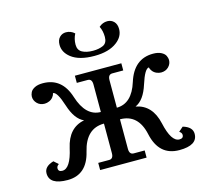

<svg xmlns="http://www.w3.org/2000/svg" viewBox="-103 -832 1053 961"><g transform="rotate(-15 423.5 -351.5)"><path d="M712.9 6.3Q607.4 6.3 582 -111.3Q558.6 -219.7 464.8 -219.7V-66.4Q464.8 -37.1 487.3 -37.1H543.9V0H303.2V-37.1H359.9Q381.8 -37.1 381.8 -66.4V-219.7Q288.1 -219.7 261.2 -106.7Q234.4 6.3 133.8 6.3Q39.6 6.3 39.6 -53.2Q39.6 -88.9 88.4 -103L111.3 -82.5Q99.1 -74.7 99.1 -63.5Q99.1 -45.4 120.1 -45.4Q162.1 -45.4 184.3 -145.5Q206.5 -245.6 290 -261.2Q244.6 -280.8 220.5 -356.9Q196.3 -433.1 174.8 -433.1Q173.3 -423.3 165.5 -413.3Q157.7 -403.3 145.5 -397.9Q133.3 -392.6 121.6 -392.6Q98.1 -392.6 83 -407.7Q67.9 -422.9 67.9 -442.9Q67.9 -453.1 73.5 -465.1Q79.1 -477.1 95.5 -485.6Q111.8 -494.1 137.7 -494.1Q236.8 -494.1 270.5 -387.2Q304.2 -280.3 381.8 -279.8V-422.4Q381.8 -451.7 359.9 -451.7H303.2V-488.8H543.9V-451.7H487.3Q464.8 -451.7 464.8 -422.4V-279.8Q543 -280.3 575.2 -383.3Q609.9 -494.1 709 -494.1Q734.9 -494.1 751.2 -485.6Q767.6 -477.1 773.2 -465.1Q778.8 -453.1 778.8 -442.9Q778.8 -422.9 763.7 -407.7Q748.5 -392.6 725.1 -392.6Q713.4 -392.6 701.2 -397.9Q689 -403.3 681.2 -413.3Q673.3 -423.3 671.9 -433.1Q650.4 -433.1 626.2 -356.9Q602.1 -280.8 556.6 -261.2Q640.1 -245.6 662.4 -145.5Q684.6 -45.4 726.6 -45.4Q747.6 -45.4 747.6 -63.5Q747.6 -74.7 734.9 -82.5L758.3 -103Q807.1 -88.9 807.1 -53.2Q807.1 6.3 712.9 6.3ZM424.3 -559.1Q345.2 -559.1 304.2 -591.3Q269 -619.1 269 -657.7Q269 -682.6 282.5 -696.5Q295.9 -710.4 315.9 -710.4Q340.8 -710.4 359.9 -692.9Q346.7 -667.5 346.7 -637.7Q346.7 -609.4 368.2 -597.7Q389.6 -585.9 424.3 -585.9Q454.6 -585.9 476.6 -595.9Q498.5 -606 498.5 -637.7Q498.5 -669.4 486.3 -692.9Q505.4 -710.4 530.3 -710.4Q550.3 -710.4 564 -696.5Q577.6 -682.6 577.6 -657.7Q577.6 -618.7 541.5 -591.3Q499.5 -559.1 424.3 -559.1Z"/></g></svg>

Font: Munson
Style: Regular
Weight: 400
Designer: Paul James MIller
Foundry: High-Logic / Made with FontCreator
Version: Version 2.10;May 5, 2019;FontCreator 11.5.0.2430 64-bit